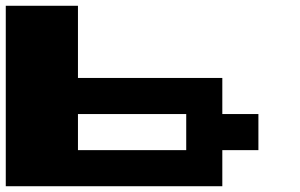

<svg xmlns="http://www.w3.org/2000/svg" viewBox="-20 -770 1040 665"><path d="M0 -125V-750H250V-500H750V-375H875V-250H750V-125ZM250 -250H625V-375H250Z"/></svg>

Font: Press Start 2P
Style: Regular
Weight: 400
Designer: CodeMan38
Foundry: CodeMan38
Version: Version 3.000